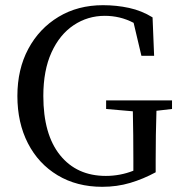

<svg xmlns="http://www.w3.org/2000/svg" viewBox="-20 -705 699 740"><path d="M374 15Q276 15 202 -29.5Q128 -74 87.5 -153Q47 -232 47 -335Q47 -438 89 -516.5Q131 -595 205.5 -640Q280 -685 377 -685Q429 -685 477.5 -674.5Q526 -664 568 -638L574 -490H525L495 -617Q468 -631 440.5 -637.5Q413 -644 384 -644Q318 -644 264 -608Q210 -572 178.5 -503Q147 -434 147 -335Q147 -187 211.5 -107Q276 -27 388 -27Q443 -27 494 -47V-88Q494 -136 493.5 -183Q493 -230 492 -276L389 -285V-318H643V-285L583 -278Q580 -187 580 -88V-41Q532 -15 481.5 0Q431 15 374 15Z"/></svg>

Font: Source Serif 4 Subhead
Style: Regular
Weight: 400
Designer: Frank Grießhammer
Foundry: Adobe Systems Incorporated
Version: Version 4.004;hotconv 1.0.117;makeotfexe 2.5.65602